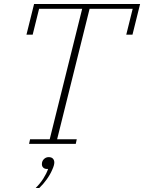

<svg xmlns="http://www.w3.org/2000/svg" viewBox="-20 -718 719 958"><path d="M130 -23H228L390 -674H175L143 -545H112L150 -698H679L641 -545H610L642 -674H427L265 -23H363L358 0H125ZM158 220Q181 197 196.5 172.5Q212 148 220 125H214Q203 125 196 118.5Q189 112 189 101Q189 86 199 76Q209 66 223 66Q237 66 244 73.5Q251 81 251 93Q251 106 241 128Q231 152 213.5 176.5Q196 201 176 220H158Z"/></svg>

Font: IBM Plex Serif ExtraLight
Style: Italic
Weight: 200
Italic angle: -14°
Designer: Mike Abbink, Paul van der Laan, Pieter van Rosmalen
Foundry: Bold Monday
Version: Version 2.5